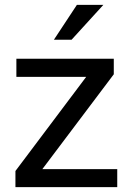

<svg xmlns="http://www.w3.org/2000/svg" viewBox="-20 -770 536 790"><path d="M462.4 -74.2V0H43.5V-66.4L334.5 -453.6H47.4V-528.3H448.2V-464.4L154.3 -74.2ZM201.7 -606.4 296.4 -750H405.3L274.4 -606.4Z"/></svg>

Font: Vazirmatn FD
Style: Regular
Weight: 400
Designer: Saber Rastikerdar
Foundry: Saber Rastikerdar
Version: Version 33.001